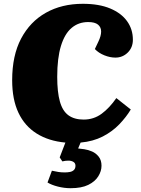

<svg xmlns="http://www.w3.org/2000/svg" viewBox="-20 -738 740 1010"><path d="M351 252Q318 252 284.5 243.5Q251 235 230 222L253 160Q271 164 286.5 166.5Q302 169 321 169Q335 169 348 166.5Q361 164 369 156Q377 148 377 134Q377 120 366 113.5Q355 107 339.5 107Q324 107 308 111L294 90L324 12Q236 4 173 -35.5Q110 -75 77 -145Q44 -215 44 -316Q44 -446 91 -535Q138 -624 221.5 -671Q305 -718 416 -718Q501 -718 559.5 -693.5Q618 -669 648.5 -626.5Q679 -584 679 -529Q679 -488 652 -461.5Q625 -435 587 -435Q559 -435 529 -447Q499 -459 479 -480L497 -518Q512 -549 512 -572Q512 -595 495.5 -608.5Q479 -622 444 -622Q393 -622 356.5 -591Q320 -560 300.5 -496Q281 -432 281 -334Q281 -254 295 -204Q309 -154 340 -131.5Q371 -109 420 -109Q473 -109 514.5 -139.5Q556 -170 592 -222L668 -162Q644 -122 607.5 -84Q571 -46 520.5 -20Q470 6 404 12L391 43Q403 44 423.5 47Q444 50 464.5 59Q485 68 499.5 86.5Q514 105 514 134Q514 162 497 189.5Q480 217 444.5 234.5Q409 252 351 252Z"/></svg>

Font: Literata 18pt Black
Style: Italic
Weight: 900
Italic angle: -2°
Designer: Latin by Veronika Burian and Jose Scaglione. Greek by Irene Vlachou. Cyrillic by Vera Evstafieva
Foundry: TypeTogether
Version: Version 3.103;gftools[0.9.29]